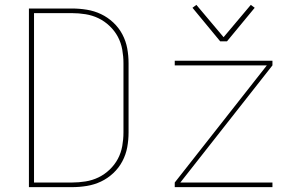

<svg xmlns="http://www.w3.org/2000/svg" viewBox="-20 -770 1240 790"><path d="M99 0V-735H276Q307 -735 337.5 -730Q368 -725 395.5 -712Q423 -699 446 -677.5Q469 -656 483.5 -628.5Q498 -601 503.5 -571Q509 -541 509 -510V-225Q509 -194 503.5 -164Q498 -134 483.5 -106.5Q469 -79 446 -57.5Q423 -36 395.5 -23Q368 -10 337.5 -5Q307 0 276 0ZM120 -19H276Q304 -19 332 -23.5Q360 -28 385 -40Q410 -52 431 -72Q452 -92 465 -116.5Q478 -141 483 -169Q488 -197 488 -225V-510Q488 -538 483 -566Q478 -594 465 -618.5Q452 -643 431 -663Q410 -683 385 -695Q360 -707 332 -711.5Q304 -716 276 -716H120ZM699 0V-19L1078 -501H699V-520H1101V-501L722 -19H1101V0ZM886 -600 772 -738 788 -750 900 -617 1012 -750 1028 -738 914 -600Z"/></svg>

Font: Iosevka Aile Thin
Style: Regular
Weight: 100
Designer: Belleve Invis
Foundry: Belleve Invis
Version: Version 31.1.0; ttfautohint (v1.8.4)